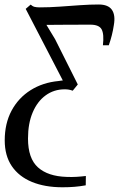

<svg xmlns="http://www.w3.org/2000/svg" viewBox="-56 -564 516 833"><path d="M215 248.5Q138.5 248.5 82.2 225.2Q26 202 -4.8 156.8Q-35.5 111.5 -35.5 45Q-35.5 -28.5 -5.8 -84Q24 -139.5 76.8 -172.8Q129.5 -206 198 -212.5Q204 -213.5 208.2 -214Q212.5 -214.5 216.5 -215L55.5 -525.5L77 -544Q85 -536.5 94 -534.2Q103 -532 116.5 -532Q158.5 -532 203.2 -535.2Q248 -538.5 291.5 -541.5Q335 -544.5 372 -544.5Q413.5 -544.5 429.5 -521.5Q445.5 -498.5 438 -455.5Q434.5 -432 429 -410.5Q423.5 -389 416 -367.5H390.5Q396 -416 385 -436.5Q374 -457 336 -457Q307.5 -457 274 -456.8Q240.5 -456.5 207.2 -456.5Q174 -456.5 145.5 -456L183 -394L281.5 -197.5L259.5 -170.5Q251 -173.5 243 -175Q235 -176.5 225 -176.5Q178 -176.5 142 -150.2Q106 -124 85.8 -76.2Q65.5 -28.5 65.5 37Q65.5 123.5 108.8 162.2Q152 201 233 203.5Q255.5 204.5 276 203.2Q296.5 202 316.5 199.5L316 240Q291.5 244.5 267.2 246.5Q243 248.5 215 248.5Z"/></svg>

Font: Merriweather 72pt
Style: Italic
Weight: 400
Italic angle: -7.8°
Version: Version 2.101